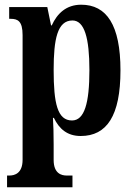

<svg xmlns="http://www.w3.org/2000/svg" viewBox="-20 -566 570 816"><path d="M10 230H288V180H263C242 180 208 172 208 114V48C208 4 207 -34 205 -65H209C232 -17 267 12 323 12C434 12 492 -74 492 -267C492 -460 433 -546 325 -546C262 -546 223 -509 200 -458H197L181 -536H19V-486H25C55 -486 76 -477 76 -417V113C76 171 42 180 20 180H10ZM286 -54C224 -54 208 -127 208 -269C208 -400 224 -479 288 -479C339 -479 360 -404 360 -268C360 -128 339 -54 286 -54Z"/></svg>

Font: Noto Serif Myanmar ExtraCondensed
Style: Bold
Weight: 700
Width: 2
Designer: Ben Mitchell and the Monotype Design Team
Foundry: Monotype Imaging Inc.
Version: Version 2.106